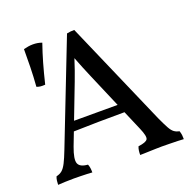

<svg xmlns="http://www.w3.org/2000/svg" viewBox="-122 -810 948 939"><g transform="rotate(-20 352.0 -341.0)"><path d="M358 -682 596 -136Q613 -99 624 -79Q635 -59 646.5 -51Q658 -43 673 -40Q677 -27 678 -18Q679 -9 679 3Q669 2 648 1.5Q627 1 604 0.5Q581 0 565 0Q553 0 537 0.5Q521 1 504 1.5Q487 2 473.5 2.5Q460 3 452 3Q452 -9 453.5 -20Q455 -31 459 -40Q500 -45 507.5 -58.5Q515 -72 495 -118L356 -443Q343 -474 333 -498Q323 -522 309 -559H314Q302 -521 292.5 -494.5Q283 -468 274 -444L160 -147Q138 -88 146.5 -65.5Q155 -43 196 -40Q200 -31 201.5 -20Q203 -9 203 3Q192 2 176 1.5Q160 1 142.5 0.5Q125 0 108 0Q83 0 61 1Q39 2 25 3Q25 -7 26.5 -18.5Q28 -30 32 -39Q50 -43 62 -53Q74 -63 85.5 -85.5Q97 -108 112 -147L319 -678Q329 -680 337.5 -681Q346 -682 358 -682ZM449 -265 458 -220Q391 -220 314.5 -219Q238 -218 176 -216L192 -265ZM133 -479Q119 -478 109 -479Q99 -480 89 -484Q93 -536 94 -584.5Q95 -633 95 -678Q107 -681 119 -683Q131 -685 143 -685Q169 -685 190 -677Q174 -631 160.5 -584Q147 -537 133 -479Z"/></g></svg>

Font: Vollkorn
Style: Regular
Weight: 400
Designer: Friedrich Althausen
Foundry: Friedrich Althausen
Version: Version 5.001